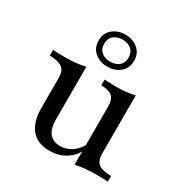

<svg xmlns="http://www.w3.org/2000/svg" viewBox="-155 -779 887 919"><g transform="rotate(30 289.0 -320.0)"><path d="M239.5 11.3Q174.2 11.3 139.5 -29.4Q104.8 -70.2 104.8 -146.8V-313.7Q104.8 -351.6 84.3 -367.3Q63.7 -383.1 14.5 -384.7V-416.1Q27.4 -415.3 45.2 -414.5Q62.9 -413.7 82.3 -413.7Q112.1 -413.7 139.1 -416.5Q166.1 -419.4 192.7 -425V-136.3Q192.7 -84.7 212.9 -59.3Q233.1 -33.9 273.4 -33.9Q306.5 -33.9 334.3 -52Q362.1 -70.2 382.3 -105.6L381.5 -70.2Q361.3 -31.5 324.2 -10.1Q287.1 11.3 239.5 11.3ZM378.2 8.9V-313.7Q378.2 -351.6 360.5 -367.3Q342.7 -383.1 299.2 -384.7V-416.1Q312.1 -415.3 327.8 -414.5Q343.5 -413.7 361.3 -413.7Q391.1 -413.7 416.9 -416.5Q442.7 -419.4 466.1 -425V-102.4Q466.1 -64.5 486.3 -48.4Q506.5 -32.3 556.5 -31.5V0Q542.7 -1.6 525 -2Q507.3 -2.4 488.7 -2.4Q458.9 -2.4 431.5 0.4Q404 3.2 378.2 8.9ZM278.2 -475.8Q237.1 -475.8 208.9 -499.6Q180.6 -523.4 180.6 -564.5Q180.6 -604.8 208.9 -628.6Q237.1 -652.4 278.2 -652.4Q320.2 -652.4 348.4 -628.6Q376.6 -604.8 376.6 -564.5Q376.6 -523.4 348.4 -499.6Q320.2 -475.8 278.2 -475.8ZM278.2 -503.2Q308.1 -503.2 327 -519Q346 -534.7 346 -563.7Q346 -593.5 327 -609.3Q308.1 -625 278.2 -625Q250 -625 230.6 -609.3Q211.3 -593.5 211.3 -563.7Q211.3 -534.7 230.2 -519Q249.2 -503.2 278.2 -503.2Z"/></g></svg>

Font: Playfair 12pt Medium
Style: Regular
Weight: 500
Designer: Claus Eggers Sørensen
Foundry: Claus Eggers Sørensen
Version: Version 2.000;gftools[0.9.28]